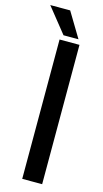

<svg xmlns="http://www.w3.org/2000/svg" viewBox="-166 -891 499 932"><g transform="rotate(15 83.0 -425.0)"><path d="M64 -850.1H-36.1L64 -725.1H139.2ZM150.9 0H50.8V-700.2H150.9Z"/></g></svg>

Font: OSP-DIN
Style: DIN
Weight: 500
Width: 3
Version: Version 001.000